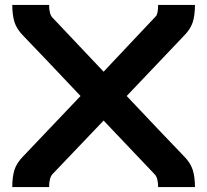

<svg xmlns="http://www.w3.org/2000/svg" viewBox="-20 -762 844 782"><path d="M609 -53 402 -271 194 -53Q180 -38 180 0H30Q30 -42 39 -70.5Q48 -99 76 -127L308 -371Q263 -419 175 -511.5Q87 -604 76 -615Q48 -643 39 -672Q30 -701 30 -742H180Q180 -704 194 -690L402 -470Q422 -491 498 -572Q574 -653 614 -695Q624 -704 624 -742H774Q774 -700 765 -671.5Q756 -643 728 -615L496 -371Q541 -323 629 -230.5Q717 -138 728 -127Q756 -99 765 -70Q774 -41 774 0H624Q624 -39 609 -53Z"/></svg>

Font: Aneo
Style: Bold
Weight: 700
Designer: Anastasios Pappas
Foundry: Anastasios Pappas
Version: Version 1.000